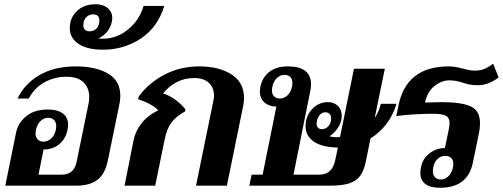

<svg xmlns="http://www.w3.org/2000/svg" viewBox="-20 -878 2378 908"><path d="M56 -251Q65 -296 103.5 -328Q142 -360 206 -360Q252 -360 277 -341.5Q302 -323 302 -288Q302 -277 299 -263Q291 -222 260.5 -196.5Q230 -171 186 -171L162 -52H271Q332 -52 343 -116L399 -389Q402 -404 402 -419Q402 -462 375 -488.5Q348 -515 294 -515Q238 -515 190.5 -489Q143 -463 116 -412H63Q96 -482 167 -523Q238 -564 338 -564Q433 -564 491 -530Q549 -496 549 -425Q549 -406 545 -387L490 -119Q477 -55 440.5 -27.5Q404 0 342 0H5ZM244 -264Q246 -276 246 -280Q246 -300 235.5 -310.5Q225 -321 208 -321Q188 -321 172 -306Q156 -291 150 -264Q148 -252 148 -248Q148 -229 158.5 -218.5Q169 -208 185 -208Q205 -208 221.5 -222.5Q238 -237 244 -264Z M310 -745Q310 -793 343.5 -825.5Q377 -858 433 -858Q467 -858 489 -840Q511 -822 511 -792Q511 -788 509 -776Q499 -724 446 -696Q452 -695 467 -695Q533 -695 586.5 -739.5Q640 -784 659 -850H757Q725 -747 645 -695Q565 -643 468 -643Q391 -643 350.5 -671Q310 -699 310 -745ZM449 -770Q450 -774 450 -782Q450 -810 420 -810Q403 -810 390.5 -799Q378 -788 375 -770Q374 -766 374 -759Q374 -746 381.5 -738Q389 -730 403 -730Q421 -730 433.5 -740.5Q446 -751 449 -770Z M612 -216Q620 -257 649.5 -295Q679 -333 729 -356Q697 -388 633 -409L636 -421Q681 -484 756 -524Q831 -564 923 -564Q1016 -564 1075 -526Q1134 -488 1134 -415Q1134 -394 1130 -377L1053 0H907L989 -401Q992 -415 992 -426Q992 -463 968 -486Q944 -509 898 -509Q854 -509 816.5 -490Q779 -471 751 -436Q781 -427 809.5 -406Q838 -385 857 -361L855 -351Q810 -326 789 -296Q768 -266 758 -215L714 0H569Z M1732 -223 1710 -114Q1701 -70 1682.5 -45.5Q1664 -21 1630.5 -10.5Q1597 0 1541 0H1159L1170 -52H1222L1287 -374Q1253 -374 1231 -393Q1209 -412 1209 -446Q1209 -453 1211 -467Q1221 -513 1254 -538.5Q1287 -564 1341 -564Q1451 -564 1451 -479Q1451 -462 1447 -446L1368 -52H1488Q1522 -52 1540.5 -70Q1559 -88 1566 -124L1578 -180Q1501 -182 1463 -209Q1425 -236 1425 -281Q1425 -328 1455.5 -361.5Q1486 -395 1532 -395Q1559 -395 1577.5 -377.5Q1596 -360 1596 -331Q1596 -302 1580.5 -277Q1565 -252 1538 -233Q1560 -229 1571 -229Q1582 -229 1588 -230L1654 -553H1800L1752 -320Q1772 -350 1781 -387H1855Q1824 -282 1732 -223ZM1363 -485Q1363 -504 1352.5 -514Q1342 -524 1326 -524Q1306 -524 1290 -509.5Q1274 -495 1268 -468Q1266 -456 1266 -451Q1266 -432 1276.5 -422Q1287 -412 1303 -412Q1323 -412 1339 -426.5Q1355 -441 1361 -468Q1363 -480 1363 -485ZM1546 -318Q1546 -332 1538.5 -339.5Q1531 -347 1518 -347Q1504 -347 1493.5 -336Q1483 -325 1479 -307Q1477 -297 1477 -294Q1477 -281 1484 -274Q1491 -267 1502 -267Q1520 -267 1533 -281Q1546 -295 1546 -318Z M1968 -61Q1968 -74 1971 -87Q1978 -127 2011 -152.5Q2044 -178 2084 -178L2101 -259Q2106 -284 2106 -296Q2106 -322 2088 -331Q2070 -340 2025 -340Q1987 -340 1937 -337Q1887 -334 1854 -329L1864 -377Q1901 -564 2102 -564Q2122 -564 2139.5 -560.5Q2157 -557 2172 -553Q2203 -544 2226 -544Q2249 -544 2268 -551Q2287 -558 2312 -577L2338 -512Q2290 -475 2240 -475Q2217 -475 2202 -478Q2187 -481 2168 -487Q2137 -498 2104 -498Q2069 -498 2035 -471.5Q2001 -445 1990 -393Q2044 -395 2068 -395Q2164 -395 2207 -374.5Q2250 -354 2250 -295Q2250 -271 2245 -248L2216 -108Q2192 10 2061 10Q2015 10 1991.5 -8Q1968 -26 1968 -61ZM2122 -86Q2124 -98 2124 -101Q2124 -121 2113.5 -131Q2103 -141 2086 -141Q2066 -141 2050 -127Q2034 -113 2029 -86Q2027 -74 2027 -69Q2027 -50 2037.5 -39.5Q2048 -29 2064 -29Q2084 -29 2100 -44Q2116 -59 2122 -86Z"/></svg>

Font: Trirong
Style: Bold Italic
Weight: 700
Italic angle: -12°
Designer: Katatrad Team
Foundry: CadsonDemak
Version: Version 1.001